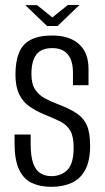

<svg xmlns="http://www.w3.org/2000/svg" viewBox="-20 -732 414 759"><path d="M182.6 6.6Q137.9 6.6 105.3 -9Q72.7 -24.6 55.1 -62.3Q37.5 -100.1 37.5 -166.9V-200.3Q53.2 -200.3 69.4 -200.3Q85.6 -200.3 101.2 -200.3V-162.8Q101.2 -113 111.6 -85.3Q121.9 -57.6 140.7 -46.7Q159.4 -35.7 183.5 -35.7Q221.5 -35.7 246.3 -60.1Q271.1 -84.5 271.1 -148.4Q271.1 -192.5 257.9 -215.4Q244.7 -238.2 218 -251.8Q191.3 -265.3 152 -280.9Q120 -294.3 94.7 -312.5Q69.5 -330.7 55.3 -360.6Q41.1 -390.5 41.1 -437Q41.1 -489.3 55.1 -523.6Q69.1 -557.9 101.3 -574.7Q133.4 -591.6 186.3 -591.6Q255 -591.6 292.4 -557.5Q329.9 -523.4 329.9 -460.4V-395.1Q314.8 -395.1 299.5 -395.1Q284.2 -395.1 268.4 -395.1V-444.6Q268.4 -492.7 247.8 -517.2Q227.1 -541.8 186.9 -541.8Q143.3 -541.8 123.8 -516.4Q104.2 -491 104.2 -439.1Q104.2 -400.1 119.3 -377.7Q134.4 -355.2 158.4 -342.7Q182.3 -330.2 209 -320.1Q254.5 -302.7 282.3 -284.4Q310.2 -266.2 323.2 -237.2Q336.2 -208.2 336.2 -156Q336.2 -95.5 316.7 -59.9Q297.3 -24.3 262.8 -8.9Q228.4 6.6 182.6 6.6ZM166 -629.2 79.9 -711.8H126.4L186.9 -663.1L248.1 -712.2H294L207.7 -629.2Z"/></svg>

Font: Alumni Sans Thin
Style: Regular
Weight: 100
Designer: Robert E. Leuschke
Foundry: Robert E. Leuschke
Version: Version 1.018